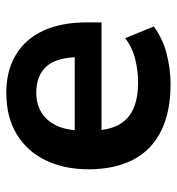

<svg xmlns="http://www.w3.org/2000/svg" viewBox="4 -555 561 609"><g transform="rotate(-90 284.5 -250.5)"><path d="M322 10Q234 10 173.5 -20Q113 -50 82.5 -108.5Q52 -167 52 -250Q52 -326 80 -385Q108 -444 162.5 -477.5Q217 -511 295 -511Q364 -511 414.5 -481Q465 -451 491.5 -394Q518 -337 518 -255V-209H155V-294H422L408 -275Q408 -351 378.5 -383.5Q349 -416 295 -416Q260 -416 233 -400Q206 -384 190.5 -351.5Q175 -319 175 -267V-243Q175 -189 192 -156.5Q209 -124 243 -108.5Q277 -93 328 -93Q364 -93 401 -102Q438 -111 468 -134L505 -43Q465 -14 417 -2Q369 10 322 10Z"/></g></svg>

Font: Nunito Sans 7pt SemiCondensed
Style: Bold
Weight: 700
Width: 4
Designer: Vernon Adams
Foundry: Vernon Adams
Version: Version 3.101;gftools[0.9.27]